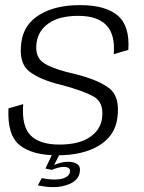

<svg xmlns="http://www.w3.org/2000/svg" viewBox="-20 -618 578 769"><path d="M210.5 4Q312.5 4 376.8 -35.2Q441 -74.5 450 -145.5Q461.5 -229.5 418.8 -263.5Q376 -297.5 280.5 -321.5Q200 -339 159 -363.2Q118 -387.5 126.5 -447Q133 -495.5 175.5 -525Q218 -554.5 293.5 -554.5Q370.5 -554.5 406.2 -516.8Q442 -479 435.5 -401L494 -418Q500.5 -514 451.5 -555.8Q402.5 -597.5 301 -597.5Q200.5 -597.5 137.5 -558.5Q74.5 -519.5 65.5 -448Q54 -366.5 96.5 -332.5Q139 -298.5 227 -277.5Q312.5 -255 355 -231.2Q397.5 -207.5 388.5 -143.5Q382.5 -98 339.5 -68.5Q296.5 -39 217.5 -39Q139.5 -39 102.8 -75.5Q66 -112 73 -201L14 -184Q8.5 -77 59 -36.5Q109.5 4 210.5 4ZM193 131.5Q212 131.5 230 127.8Q248 124 263 116.8Q278 109.5 287.8 98Q297.5 86.5 299.5 71.5Q303.5 49.5 290 39.8Q276.5 30 254 30Q236 30 217.8 35.2Q199.5 40.5 190 47L187 62.5Q198.5 57.5 211.5 54Q224.5 50.5 235 50.5Q248 50.5 255.2 55.5Q262.5 60.5 260 71.5Q257.5 85 241.8 93Q226 101 199 101Q183 101 170 99.2Q157 97.5 147.5 95L131.5 124.5Q144.5 127 160.2 129.2Q176 131.5 193 131.5ZM187 62.5 218.5 0H189L162 57Z"/></svg>

Font: Anybody Thin Light
Style: Italic
Weight: 300
Italic angle: -10°
Version: Version 1.113;gftools[0.9.25]